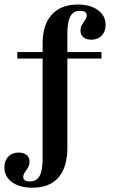

<svg xmlns="http://www.w3.org/2000/svg" viewBox="-23 -651 529 863"><path d="M123.4 192.7Q65.3 192.7 31 167.7Q-3.2 142.7 -3.2 100.8Q-3.2 71 14.5 52.8Q32.3 34.7 60.5 34.7Q83.1 34.7 96.4 45.6Q109.7 56.5 109.7 75Q109.7 90.3 102.8 102Q96 113.7 88.7 123.8Q81.5 133.9 81.5 144.4Q81.5 154 89.1 159.3Q96.8 164.5 111.3 164.5Q133.1 164.5 145.6 152.4Q158.1 140.3 163.3 116.9Q168.5 93.5 168.5 58.1V-456.5Q168.5 -539.5 209.7 -585.1Q250.8 -630.6 326.6 -630.6Q383.1 -630.6 417.3 -605.6Q451.6 -580.6 451.6 -538.7Q451.6 -508.9 433.9 -490.7Q416.1 -472.6 387.9 -472.6Q365.3 -472.6 352 -483.5Q338.7 -494.4 338.7 -512.9Q338.7 -528.2 345.6 -539.9Q352.4 -551.6 359.7 -561.7Q366.9 -571.8 366.9 -582.3Q366.9 -591.9 359.3 -597.2Q351.6 -602.4 337.1 -602.4Q315.3 -602.4 302.8 -590.3Q290.3 -578.2 285.1 -554.8Q279.8 -531.5 279.8 -496V12.1Q279.8 100.8 239.9 146.8Q200 192.7 123.4 192.7ZM54.8 -387.9V-416.9H433.1V-387.9Z"/></svg>

Font: Playfair
Style: Bold
Weight: 700
Designer: Claus Eggers Sørensen
Foundry: Claus Eggers Sørensen
Version: Version 2.001;gftools[0.9.30]